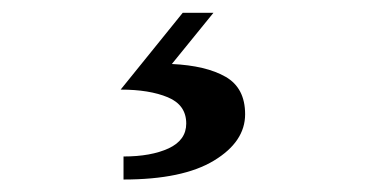

<svg xmlns="http://www.w3.org/2000/svg" viewBox="-20 -26 590 300"><path d="M271 167Q271 138 242.2 126Q213.5 114 168.5 114L265.5 -6H313.5L248.5 74Q302 76.5 332.5 94Q363 111.5 363 152.5Q363 195.5 314.2 225Q265.5 254.5 173 254.5V218.5Q216 218.5 243.5 205.8Q271 193 271 167Z"/></svg>

Font: Bodoni* 06pt Medium
Style: Italic
Weight: 500
Italic angle: -13°
Version: Version 2.3